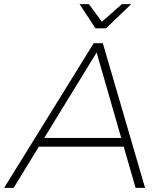

<svg xmlns="http://www.w3.org/2000/svg" viewBox="-64 -909 785 929"><path d="M638 0H592L534.5 -199.5H124L2 0H-44L389.5 -700H433.5ZM522.5 -241.5 403.5 -655 150 -241.5ZM449 -772H398L321 -889H366L429 -804L526 -889H571Z"/></svg>

Font: Argentum Sans ExtraLight
Style: Italic
Weight: 200
Italic angle: -11°
Designer: Julieta Ulanovsky (font), Cristiano Sobral (main changes and remaster)
Foundry: Julieta Ulanovsky (font), Cristiano Sobral (main changes and remaster)
Version: Version 2.007;June 15, 2022;FontCreator 14.0.0.2814 64-bit; 